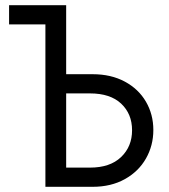

<svg xmlns="http://www.w3.org/2000/svg" viewBox="-20 -720 652 740"><path d="M337 -434Q408 -434 461 -405.5Q514 -377 542.5 -328Q571 -279 571 -219Q571 -159 542.5 -109Q514 -59 461 -29.5Q408 0 337 0H155V-626H15V-700H235V-434ZM327 -74Q404 -74 446.5 -114.5Q489 -155 489 -218Q489 -281 447 -320.5Q405 -360 327 -360H235V-74Z"/></svg>

Font: Tilda Sans
Style: Regular
Weight: 400
Designer: ParaType Ltd
Foundry: ParaType Ltd
Version: Version 1.002W